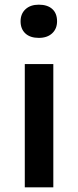

<svg xmlns="http://www.w3.org/2000/svg" viewBox="-20 -801 332 821"><path d="M146 -639Q109 -639 88.5 -658Q68 -677 68 -710Q68 -742 89 -761.5Q110 -781 146 -781Q183 -781 203.5 -762.5Q224 -744 224 -710Q224 -678 203 -658.5Q182 -639 146 -639ZM86 0V-527H208V0Z"/></svg>

Font: Readex Pro Medium
Style: Regular
Weight: 500
Designer: Bonnie Shaver-Troup, Thomas Jockin
Foundry: Lexend
Version: Version 1.204; ttfautohint (v1.8.4.7-5d5b)